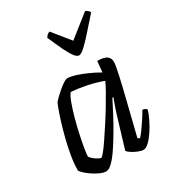

<svg xmlns="http://www.w3.org/2000/svg" viewBox="-179 -852 873 958"><g transform="rotate(-30 257.0 -373.0)"><path d="M151 0Q136 0 116 -9Q96 -18 77 -31Q58 -44 45 -56.5Q32 -69 30 -75Q30 -112 37.5 -157Q45 -202 56.5 -247Q68 -292 80 -330.5Q92 -369 101.5 -394Q111 -419 114 -423Q120 -430 133 -442.5Q146 -455 162 -468.5Q178 -482 192 -491Q206 -500 214 -500Q232 -500 259.5 -491.5Q287 -483 319.5 -468.5Q352 -454 381 -437L387 -500Q423 -500 440 -489Q457 -478 457 -454Q457 -438 445.5 -385Q434 -332 413.5 -250.5Q393 -169 368 -66L379 -59Q389 -69 403.5 -89Q418 -109 433.5 -132.5Q449 -156 460 -176Q469 -176 475.5 -172Q482 -168 484 -164Q478 -143 464.5 -115Q451 -87 434 -61Q417 -35 399 -17.5Q381 0 366 0Q354 0 335.5 -7.5Q317 -15 302 -25Q287 -35 284 -42L337 -218Q343 -238 349 -255Q355 -272 359.5 -284.5Q364 -297 367 -301L361 -304Q344 -270 322.5 -229Q301 -188 277 -147.5Q253 -107 230.5 -73.5Q208 -40 187.5 -20Q167 0 151 0ZM163 -71Q167 -71 182 -89Q197 -107 217.5 -137.5Q238 -168 261.5 -204Q285 -240 307 -276.5Q329 -313 346.5 -344Q364 -375 372 -394Q329 -410 282.5 -419.5Q236 -429 195 -432Q184 -419 172 -387Q160 -355 148.5 -313.5Q137 -272 128 -230Q119 -188 113.5 -155.5Q108 -123 108 -110Q117 -96 136 -83.5Q155 -71 163 -71ZM323 -569Q311 -569 297.5 -587Q284 -605 267 -640Q250 -675 229 -725Q233 -731 238 -736.5Q243 -742 254 -746L334 -647L459 -746Q468 -742 474.5 -736Q481 -730 482 -725Q438 -675 406.5 -640Q375 -605 355 -587Q335 -569 323 -569Z"/></g></svg>

Font: Texturina Medium 12pt Light
Style: Italic
Weight: 300
Italic angle: -11°
Version: Version 1.002